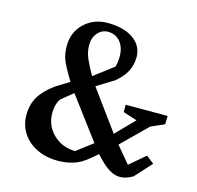

<svg xmlns="http://www.w3.org/2000/svg" viewBox="-96 -732 865 842"><g transform="rotate(15 336.5 -310.5)"><path d="M51.8 -148.4Q51.8 -196.3 72.8 -231.9Q93.8 -267.6 139.6 -300.8L201.2 -338.9Q165 -398.4 154.8 -424.8Q144.5 -451.2 144.5 -487.3Q144.5 -549.8 187 -590.3Q229.5 -630.9 293.9 -630.9Q366.2 -630.9 409.7 -600.1Q453.1 -569.3 453.1 -518.6Q453.1 -482.4 437 -452.1Q420.9 -421.9 386.7 -394.5H385.7L311.5 -348.6L443.4 -168L524.4 -251L460.9 -271.5V-304.7H651.4L650.4 -266.6L589.8 -240.2L475.6 -127.9L538.1 -52.7L609.4 -113.3L644.5 -85.9L576.2 -10.7Q544.9 7.8 518.6 7.8Q490.2 7.8 463.9 -10.3Q437.5 -28.3 404.3 -65.4Q398.4 -60.5 377.9 -43Q357.4 -25.4 339.8 -15.1Q322.3 -4.9 303.7 0Q273.4 9.8 235.4 9.8Q182.6 9.8 140.6 -10.7Q98.6 -31.2 75.2 -67.4Q51.8 -103.5 51.8 -148.4ZM375 -455.1Q380.9 -478.5 380.9 -501Q380.9 -543 359.9 -568.4Q338.9 -593.8 304.7 -593.8Q276.4 -593.8 257.3 -571.8Q238.3 -549.8 238.3 -516.6Q238.3 -485.4 251 -456.1Q263.7 -426.8 286.1 -387.7ZM372.1 -106.4 230.5 -295.9 176.8 -252Q159.2 -225.6 159.2 -186.5Q159.2 -129.9 199.2 -90.8Q239.3 -51.8 298.8 -50.8Z"/></g></svg>

Font: Comprehension Dark
Style: Regular
Weight: 700
Designer: Alfredo Marco Pradil
Foundry: Alfredo Marco Pradil
Version: 1.0